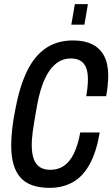

<svg xmlns="http://www.w3.org/2000/svg" viewBox="-20 -894 542 926"><path d="M219 12Q122 12 78 -38.5Q34 -89 34 -192Q34 -229 39 -273.5Q44 -318 54 -367Q74 -475 109.5 -549Q145 -623 200 -661Q255 -699 333 -699Q387 -699 424.5 -680.5Q462 -662 482 -624.5Q502 -587 502 -529Q502 -507 499.5 -482.5Q497 -458 492 -430H396Q400 -454 402 -474Q404 -494 404 -512Q404 -545 395.5 -567Q387 -589 369 -600.5Q351 -612 321 -612Q291 -612 266 -598Q241 -584 220 -555Q199 -526 183 -480.5Q167 -435 156 -370Q149 -331 144.5 -303Q140 -275 137.5 -255.5Q135 -236 134 -222Q133 -208 133 -196Q133 -154 143 -127Q153 -100 173 -87.5Q193 -75 222 -75Q261 -75 289 -94.5Q317 -114 336.5 -154Q356 -194 367 -255H461Q445 -161 412.5 -102Q380 -43 331.5 -15.5Q283 12 219 12ZM324 -775 341 -874H404L387 -775Z"/></svg>

Font: Archivo ExtraCondensed Medium
Style: Italic
Weight: 500
Width: 2
Italic angle: -10°
Designer: Hector Gatti
Foundry: Omnibus-Type
Version: Version 2.001